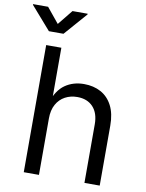

<svg xmlns="http://www.w3.org/2000/svg" viewBox="-138 -1012 822 1082"><g transform="rotate(10 273.0 -471.0)"><path d="M161.6 -322.8V0H74.7V-727.5H161.6V-409.7H144.5Q169.9 -484.4 215.8 -516.4Q261.7 -548.3 323.7 -548.3Q378.4 -548.3 420.2 -525.6Q461.9 -502.9 485.6 -457.3Q509.3 -411.6 509.3 -342.3V0H421.9V-335Q421.9 -398.9 389.2 -434.3Q356.4 -469.7 298.8 -469.7Q260.3 -469.7 229 -452.9Q197.8 -436 179.7 -403.3Q161.6 -370.6 161.6 -322.8ZM47.9 -941.9 118.2 -856 187.5 -941.9H274.4V-938L159.7 -807.1H76.2L-38.1 -938V-941.9Z"/></g></svg>

Font: Inter 17pt
Style: Regular
Weight: 400
Version: Version 4.001;git-66647c0bb